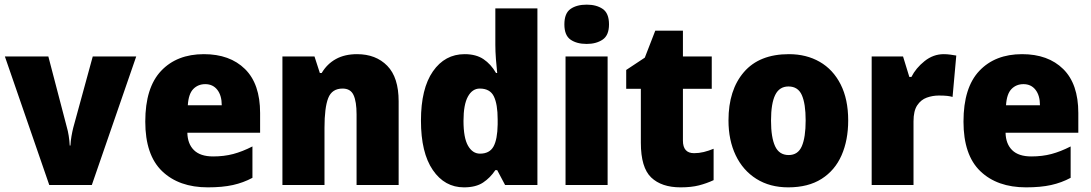

<svg xmlns="http://www.w3.org/2000/svg" viewBox="-20 -796 4695 826"><path d="M192 0 1 -553H188L268 -247Q272 -234 275.5 -212.5Q279 -191 280 -170H283Q284 -190 287.5 -210Q291 -230 295 -246L379 -553H566L375 0Z M857 -563Q969 -563 1034 -499Q1099 -435 1099 -310V-225H786Q787 -177 814.5 -150Q842 -123 897 -123Q944 -123 983.5 -133.5Q1023 -144 1066 -166V-31Q1027 -10 982 0Q937 10 874 10Q750 10 677.5 -59.5Q605 -129 605 -273Q605 -419 673 -491Q741 -563 857 -563ZM863 -434Q832 -434 811.5 -413Q791 -392 788 -343H934Q934 -385 915 -409.5Q896 -434 863 -434Z M1516 -563Q1597 -563 1646 -513Q1695 -463 1695 -360V0H1514V-304Q1514 -359 1501 -387Q1488 -415 1454 -415Q1408 -415 1392 -374Q1376 -333 1376 -246V0H1195V-553H1333L1356 -482H1364Q1387 -521 1425 -542Q1463 -563 1516 -563Z M1976 10Q1893 10 1842 -64.5Q1791 -139 1791 -277Q1791 -415 1842.5 -489Q1894 -563 1979 -563Q2028 -563 2060 -541.5Q2092 -520 2114 -482H2119Q2116 -509 2113.5 -542Q2111 -575 2111 -603V-760H2292V0H2153L2119 -64H2111Q2089 -31 2058 -10.5Q2027 10 1976 10ZM2045 -135Q2086 -135 2103 -165.5Q2120 -196 2121 -261V-282Q2121 -348 2104.5 -381.5Q2088 -415 2044 -415Q2012 -415 1993 -380.5Q1974 -346 1974 -276Q1974 -203 1993.5 -169Q2013 -135 2045 -135Z M2504 -776Q2546 -776 2573 -757.5Q2600 -739 2600 -691Q2600 -644 2572.5 -625.5Q2545 -607 2504 -607Q2461 -607 2434.5 -625.5Q2408 -644 2408 -691Q2408 -739 2434.5 -757.5Q2461 -776 2504 -776ZM2594 -553V0H2413V-553Z M2966 -137Q2987 -137 3007.5 -142Q3028 -147 3050 -156V-21Q3020 -7 2987 1.5Q2954 10 2908 10Q2826 10 2781.5 -32.5Q2737 -75 2737 -182V-414H2674V-495L2754 -548L2799 -664H2918V-553H3042V-414H2918V-191Q2918 -137 2966 -137Z M3629 -278Q3629 -193 3600.5 -128Q3572 -63 3514.5 -26.5Q3457 10 3371 10Q3292 10 3234 -26.5Q3176 -63 3145 -128Q3114 -193 3114 -278Q3114 -409 3180.5 -486Q3247 -563 3374 -563Q3449 -563 3506.5 -530Q3564 -497 3596.5 -433Q3629 -369 3629 -278ZM3297 -277Q3297 -205 3314.5 -167Q3332 -129 3373 -129Q3413 -129 3429.5 -167Q3446 -205 3446 -278Q3446 -350 3429.5 -387Q3413 -424 3372 -424Q3333 -424 3315 -387.5Q3297 -351 3297 -277Z M4040 -563Q4054 -563 4068.5 -561Q4083 -559 4094 -557L4078 -379Q4068 -382 4054.5 -383.5Q4041 -385 4019 -385Q3992 -385 3967 -376Q3942 -367 3926 -343Q3910 -319 3910 -274V0H3730V-553H3865L3892 -465H3901Q3920 -503 3957.5 -533Q3995 -563 4040 -563Z M4377 -563Q4489 -563 4554 -499Q4619 -435 4619 -310V-225H4306Q4307 -177 4334.5 -150Q4362 -123 4417 -123Q4464 -123 4503.5 -133.5Q4543 -144 4586 -166V-31Q4547 -10 4502 0Q4457 10 4394 10Q4270 10 4197.5 -59.5Q4125 -129 4125 -273Q4125 -419 4193 -491Q4261 -563 4377 -563ZM4383 -434Q4352 -434 4331.5 -413Q4311 -392 4308 -343H4454Q4454 -385 4435 -409.5Q4416 -434 4383 -434Z"/></svg>

Font: Noto Sans Khmer UI SemiCondensed Black
Style: Regular
Weight: 900
Width: 4
Designer: Danh Hong and the Monotype Design Team
Foundry: Monotype Imaging Inc.
Version: Version 2.002; ttfautohint (v1.8.4.7-5d5b)